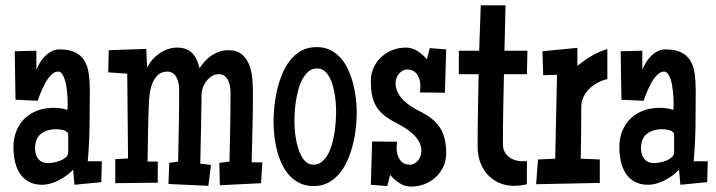

<svg xmlns="http://www.w3.org/2000/svg" viewBox="-20 -687 2683 719"><path d="M361.3 -83 359.4 -4.9 258.8 4.9 253.9 -51.8Q243.7 -40.5 230.2 -30.5Q216.8 -20.5 201.4 -12.5Q186 -4.4 169.7 0.2Q153.3 4.9 137.7 4.9Q107.4 4.9 86.7 -7.1Q65.9 -19 53.5 -38.8Q41 -58.6 35.6 -84Q30.3 -109.4 30.3 -135.7Q30.3 -168.9 41.3 -196.3Q52.2 -223.6 72 -242.9Q91.8 -262.2 119.6 -272.7Q147.5 -283.2 180.7 -283.2Q193.8 -283.2 206.8 -281.5Q219.7 -279.8 232.4 -275.4Q233.4 -283.7 233.4 -291Q233.4 -298.3 233.4 -306.6Q233.4 -311 232.9 -321Q232.4 -331.1 231.2 -343.5Q230 -356 227.5 -369.4Q225.1 -382.8 220.9 -393.8Q216.8 -404.8 211.2 -411.9Q205.6 -418.9 197.3 -418.9Q188 -418.9 179.2 -412.6Q170.4 -406.2 162.6 -396.2Q154.8 -386.2 148.2 -373.8Q141.6 -361.3 136.2 -349.1Q130.9 -336.9 127 -326.4Q123 -315.9 121.1 -309.6L38.1 -313.5L35.2 -495.1L116.2 -497.1V-425.8Q121.1 -438.5 129.4 -452.1Q137.7 -465.8 148.7 -476.8Q159.7 -487.8 173.1 -494.9Q186.5 -502 202.1 -502Q239.3 -502 262 -490.7Q284.7 -479.5 296.6 -459.2Q308.6 -439 312.5 -410.4Q316.4 -381.8 316.4 -347.7Q316.4 -281.2 315.4 -215.3Q314.5 -149.4 308.6 -83ZM235.4 -116.2V-187.5Q228.5 -197.3 215.1 -200.2Q201.7 -203.1 190.4 -203.1Q155.3 -203.1 133.3 -185.8Q111.3 -168.5 111.3 -130.9Q111.3 -107.9 123.5 -92Q135.7 -76.2 160.2 -76.2Q168 -76.2 180.9 -78.4Q193.8 -80.6 205.8 -85.4Q217.8 -90.3 226.6 -97.9Q235.4 -105.5 235.4 -116.2Z M962.4 -79.1 957.5 -1 803.2 6.8 801.3 -77.1 839.4 -82Q840.8 -147 842 -210.9Q843.3 -274.9 843.3 -339.8Q843.3 -350.6 841.3 -362.8Q839.4 -375 834.5 -385.3Q829.6 -395.5 821 -402.3Q812.5 -409.2 799.3 -409.2Q785.2 -409.2 773.4 -401.9Q761.7 -394.5 753.2 -383.5Q744.6 -372.6 739.7 -358.9Q734.9 -345.2 734.9 -333Q733.9 -268.1 732.7 -203.6Q731.4 -139.2 730 -74.2L770 -69.3L760.3 8.8L610.8 2L613.8 -77.1L647 -82Q648.4 -148.9 649.7 -215.8Q650.9 -282.7 650.9 -349.6Q650.9 -360.4 648.9 -372.6Q647 -384.8 642.1 -395Q637.2 -405.3 628.7 -412.1Q620.1 -418.9 606.9 -418.9Q585.4 -418.9 572 -406.7Q558.6 -394.5 551.3 -376.5Q543.9 -358.4 541 -338.1Q538.1 -317.9 537.6 -301.8Q535.2 -246.6 534.4 -191.9Q533.7 -137.2 532.7 -82H570.8V-2.9L411.6 -1V-90.8L459.5 -93.8L456.5 -411.1L385.3 -416L387.2 -499L527.8 -503.9L530.8 -434.6Q538.6 -449.7 550.5 -463.4Q562.5 -477.1 577.1 -487.1Q591.8 -497.1 608.4 -502.9Q625 -508.8 643.1 -508.8Q662.1 -508.8 676 -503.4Q689.9 -498 700 -487.8Q710 -477.5 716.6 -463.4Q723.1 -449.2 727.1 -431.6Q736.3 -445.8 747.8 -458.3Q759.3 -470.7 772.9 -479.7Q786.6 -488.8 802.2 -493.9Q817.9 -499 835.4 -499Q868.2 -499 886.5 -482.9Q904.8 -466.8 913.8 -442.6Q922.9 -418.5 925 -389.9Q927.2 -361.3 927.2 -336.9Q927.2 -272 925.5 -208Q923.8 -144 922.4 -79.1Z M1315.9 -265.6Q1315.9 -241.2 1313 -211.4Q1310.1 -181.6 1302.7 -151.1Q1295.4 -120.6 1283.4 -91.6Q1271.5 -62.5 1253.4 -40Q1235.4 -17.6 1211.2 -3.9Q1187 9.8 1154.8 9.8Q1124.5 9.8 1101.6 -1.7Q1078.6 -13.2 1062 -32Q1045.4 -50.8 1034.2 -75.7Q1022.9 -100.6 1016.4 -127.4Q1009.8 -154.3 1007.1 -181.6Q1004.4 -209 1004.4 -232.4Q1004.4 -256.8 1007.3 -287.1Q1010.3 -317.4 1017.3 -348.4Q1024.4 -379.4 1036.4 -408.7Q1048.3 -438 1066.2 -460.7Q1084 -483.4 1108.4 -497.1Q1132.8 -510.7 1165.5 -510.7Q1195.3 -510.7 1218 -499Q1240.7 -487.3 1257.6 -467.8Q1274.4 -448.2 1285.4 -422.9Q1296.4 -397.5 1303.2 -370.4Q1310.1 -343.3 1313 -315.9Q1315.9 -288.6 1315.9 -265.6ZM1238.8 -268.6Q1238.8 -278.8 1237.8 -294.9Q1236.8 -311 1234.1 -329.1Q1231.4 -347.2 1226.6 -365.2Q1221.7 -383.3 1213.9 -397.9Q1206.1 -412.6 1194.6 -421.6Q1183.1 -430.7 1167.5 -430.7Q1148.4 -430.7 1135 -419.2Q1121.6 -407.7 1112.1 -389.6Q1102.5 -371.6 1096.7 -349.4Q1090.8 -327.1 1087.6 -304.9Q1084.5 -282.7 1083.5 -263.2Q1082.5 -243.7 1082.5 -231.4Q1082.5 -221.2 1083.5 -205.3Q1084.5 -189.5 1087.4 -171.4Q1090.3 -153.3 1095.5 -135.5Q1100.6 -117.7 1108.4 -103Q1116.2 -88.4 1127.4 -79.3Q1138.7 -70.3 1153.8 -70.3Q1172.4 -70.3 1185.8 -81.5Q1199.2 -92.8 1208.7 -110.6Q1218.3 -128.4 1224.1 -150.4Q1230 -172.4 1233.2 -194.6Q1236.3 -216.8 1237.5 -236.3Q1238.8 -255.9 1238.8 -268.6Z M1650.9 -113.3Q1650.9 -85.9 1640.4 -63.2Q1629.9 -40.5 1611.8 -23.7Q1593.8 -6.8 1570.1 2.4Q1546.4 11.7 1520 11.7Q1495.6 11.7 1475.6 -1.5Q1455.6 -14.6 1440.9 -32.2L1430.2 9.8L1368.7 4.9L1373.5 -157.2L1467.3 -156.2Q1466.3 -150.4 1465.8 -144Q1465.3 -137.7 1465.3 -131.8Q1465.3 -120.1 1468.3 -109.1Q1471.2 -98.1 1477.1 -89.4Q1482.9 -80.6 1492.4 -75.4Q1502 -70.3 1515.1 -70.3Q1524.4 -70.3 1532.5 -75Q1540.5 -79.6 1546.1 -86.9Q1551.8 -94.2 1554.9 -103Q1558.1 -111.8 1558.1 -120.1Q1558.1 -141.1 1548.6 -157.5Q1539.1 -173.8 1524.4 -187Q1509.8 -200.2 1492.2 -210.7Q1474.6 -221.2 1458.5 -229.5Q1432.1 -243.2 1414.8 -258.3Q1397.5 -273.4 1387.2 -291.7Q1377 -310.1 1372.8 -332.5Q1368.7 -355 1368.7 -383.8Q1368.7 -410.6 1379.2 -433.6Q1389.6 -456.5 1407.7 -473.4Q1425.8 -490.2 1449.5 -499.5Q1473.1 -508.8 1499.5 -508.8Q1523.9 -508.8 1543.9 -495.6Q1564 -482.4 1578.6 -464.8L1589.4 -506.8L1650.9 -502L1646 -339.8L1552.2 -340.8Q1553.2 -346.7 1553.7 -353Q1554.2 -359.4 1554.2 -365.2Q1554.2 -377 1551.3 -387.9Q1548.3 -398.9 1542.5 -407.7Q1536.6 -416.5 1527.1 -421.6Q1517.6 -426.8 1504.4 -426.8Q1495.1 -426.8 1487.3 -422.1Q1479.5 -417.5 1473.6 -410.2Q1467.8 -402.8 1464.6 -394Q1461.4 -385.3 1461.4 -377Q1461.4 -355.5 1470.5 -338.9Q1479.5 -322.3 1493.4 -309.1Q1507.3 -295.9 1524.7 -285.4Q1542 -274.9 1559.1 -266.6Q1584.5 -253.4 1601.8 -238.3Q1619.1 -223.1 1630.1 -204.6Q1641.1 -186 1646 -163.6Q1650.9 -141.1 1650.9 -113.3Z M1955.1 -497.1 1953.1 -409.2H1867.2Q1865.7 -343.8 1864.5 -278.3Q1863.3 -212.9 1863.3 -146.5Q1863.3 -130.9 1869.4 -119.1Q1875.5 -107.4 1885.7 -99.4Q1896 -91.3 1909.2 -87.2Q1922.4 -83 1936.5 -83Q1940.9 -83 1944.8 -83Q1948.7 -83 1953.1 -84V2.9Q1929.7 8.8 1905.3 8.8Q1873.5 8.8 1848.1 -2.7Q1822.8 -14.2 1805.2 -33.9Q1787.6 -53.7 1778.1 -80.1Q1768.6 -106.4 1768.6 -136.7Q1768.6 -205.1 1769.8 -272.9Q1771 -340.8 1772.5 -409.2H1698.2V-497.1H1774.4L1780.3 -667H1873L1869.1 -497.1Z M2254.4 -390.6Q2235.8 -386.7 2218.3 -377.4Q2200.7 -368.2 2187 -354.7Q2173.3 -341.3 2165 -324Q2156.7 -306.6 2156.7 -286.1Q2156.7 -237.3 2156.2 -189.5Q2155.8 -141.6 2154.8 -92.8L2226.1 -89.8V-2L1987.8 2.9L1994.6 -89.8L2059.1 -92.8L2065.9 -407.2L2014.2 -405.3L2011.2 -495.1L2142.1 -507.8V-440.4Q2152.3 -448.7 2166 -458.5Q2179.7 -468.3 2194.8 -477.1Q2210 -485.8 2225.3 -492.9Q2240.7 -500 2254.4 -502.9Z M2630.4 -83 2628.4 -4.9 2527.8 4.9 2522.9 -51.8Q2512.7 -40.5 2499.3 -30.5Q2485.8 -20.5 2470.5 -12.5Q2455.1 -4.4 2438.7 0.2Q2422.4 4.9 2406.7 4.9Q2376.5 4.9 2355.7 -7.1Q2335 -19 2322.5 -38.8Q2310.1 -58.6 2304.7 -84Q2299.3 -109.4 2299.3 -135.7Q2299.3 -168.9 2310.3 -196.3Q2321.3 -223.6 2341.1 -242.9Q2360.8 -262.2 2388.7 -272.7Q2416.5 -283.2 2449.7 -283.2Q2462.9 -283.2 2475.8 -281.5Q2488.8 -279.8 2501.5 -275.4Q2502.4 -283.7 2502.4 -291Q2502.4 -298.3 2502.4 -306.6Q2502.4 -311 2502 -321Q2501.5 -331.1 2500.2 -343.5Q2499 -356 2496.6 -369.4Q2494.1 -382.8 2490 -393.8Q2485.8 -404.8 2480.2 -411.9Q2474.6 -418.9 2466.3 -418.9Q2457 -418.9 2448.2 -412.6Q2439.5 -406.2 2431.6 -396.2Q2423.8 -386.2 2417.2 -373.8Q2410.6 -361.3 2405.3 -349.1Q2399.9 -336.9 2396 -326.4Q2392.1 -315.9 2390.1 -309.6L2307.1 -313.5L2304.2 -495.1L2385.3 -497.1V-425.8Q2390.1 -438.5 2398.4 -452.1Q2406.7 -465.8 2417.7 -476.8Q2428.7 -487.8 2442.1 -494.9Q2455.6 -502 2471.2 -502Q2508.3 -502 2531 -490.7Q2553.7 -479.5 2565.7 -459.2Q2577.6 -439 2581.5 -410.4Q2585.4 -381.8 2585.4 -347.7Q2585.4 -281.2 2584.5 -215.3Q2583.5 -149.4 2577.6 -83ZM2504.4 -116.2V-187.5Q2497.6 -197.3 2484.1 -200.2Q2470.7 -203.1 2459.5 -203.1Q2424.3 -203.1 2402.3 -185.8Q2380.4 -168.5 2380.4 -130.9Q2380.4 -107.9 2392.6 -92Q2404.8 -76.2 2429.2 -76.2Q2437 -76.2 2450 -78.4Q2462.9 -80.6 2474.9 -85.4Q2486.8 -90.3 2495.6 -97.9Q2504.4 -105.5 2504.4 -116.2Z"/></svg>

Font: Maiden Orange
Style: Regular
Weight: 400
Designer: Astigmatic (AOETI)
Foundry: Astigmatic (AOETI)
Version: Version 1.001